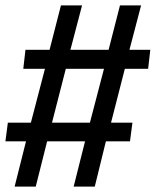

<svg xmlns="http://www.w3.org/2000/svg" viewBox="-31 -689 575 709"><path d="M430 -435 379 -236H458L449 -167H360L319 0H241L283 -167H143L101 0H23L65 -167H-11L-2 -236H83L135 -435H55L63 -505H152L194 -669H272L229 -505H370L412 -669H490L447 -505H524L516 -435ZM161 -236H301L353 -435H212Z"/></svg>

Font: Yekcdsyqcyvpieeyorgstswgcgt
Style: Regular
Weight: 400
Italic angle: -8°
Designer: Carrois Corporate & Edenspiekermann
Foundry: Carrois Corporate GbR & Edenspiekermann AG
Version: Version 2.001